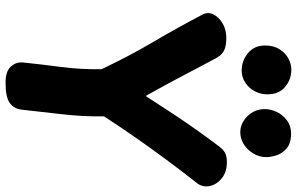

<svg xmlns="http://www.w3.org/2000/svg" viewBox="-208 -843 1064 688"><g transform="rotate(90 324.0 -499.0)"><path d="M32 -693Q22 -712 31.5 -731.5Q41 -751 63.5 -764.5Q86 -778 116 -778Q149 -778 165 -767.5Q181 -757 189 -740Q202 -716 218 -685.5Q234 -655 251 -623Q268 -591 283 -563Q298 -535 309.5 -515Q321 -495 324 -489Q362 -548 391.5 -592.5Q421 -637 448.5 -675.5Q476 -714 506 -754Q516 -767 528 -773.5Q540 -780 561 -780Q596 -780 618.5 -762Q641 -744 646.5 -719Q652 -694 637 -674Q596 -622 557 -569.5Q518 -517 479 -461.5Q440 -406 397 -340Q398 -262 389 -186.5Q380 -111 373 -45Q370 -17 349 -2Q328 13 279 13Q237 14 219 -5.5Q201 -25 204 -51Q211 -118 220 -186Q229 -254 228 -331Q180 -432 129.5 -517.5Q79 -603 32 -693ZM233 -833Q198 -833 170.5 -855.5Q143 -878 143 -917Q143 -947 156 -968Q169 -989 189 -1000Q209 -1011 230 -1011Q264 -1011 291 -989Q318 -967 318 -925Q318 -900 306.5 -879Q295 -858 275.5 -845.5Q256 -833 233 -833ZM454 -828Q422 -828 396.5 -853.5Q371 -879 371 -916Q371 -937 381 -958.5Q391 -980 411 -995Q431 -1010 458 -1010Q494 -1010 512.5 -993.5Q531 -977 537 -956.5Q543 -936 543 -921Q543 -897 530.5 -875.5Q518 -854 497.5 -841Q477 -828 454 -828Z"/></g></svg>

Font: Playpen Sans
Style: Bold
Weight: 700
Designer: Laura Meseguer, Veronika Burian, José Scaglione
Foundry: TypeTogether
Version: Version 1.001